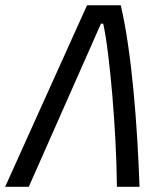

<svg xmlns="http://www.w3.org/2000/svg" viewBox="-29 -714 635 734"><path d="M-9.3 0 303.7 -693.8H432.6Q448.2 -627.4 460.4 -543.5Q472.7 -459.5 481.4 -366.7Q490.2 -273.9 495.8 -179.9Q501.5 -85.9 504.4 0H418Q417 -83.5 412.4 -173.6Q407.7 -263.7 400.4 -349.4Q393.1 -435.1 384.3 -506.6Q375.5 -578.1 365.7 -623.5H356.9L81.1 0Z"/></svg>

Font: Cascadia Code NF SemiLight
Style: Italic
Weight: 350
Italic angle: -10°
Monospace: yes
Designer: Aaron Bell
Foundry: Saja Typeworks
Version: Version 2404.023; ttfautohint (v1.8.4)